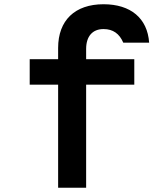

<svg xmlns="http://www.w3.org/2000/svg" viewBox="-20 -885 740 905"><path d="M386 0V-486H613V-606H386V-654C386 -714 416 -748 468 -748C513 -748 543 -726 561 -684H683C675 -799 596 -865 468 -865C333 -865 254 -789 254 -659V-606H120V-486H254V0Z"/></svg>

Font: Martian Mono Std Md
Style: Regular
Weight: 500
Monospace: yes
Designer: Roman Shamin
Foundry: Evil Martians
Version: Version 1.000